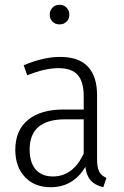

<svg xmlns="http://www.w3.org/2000/svg" viewBox="-20 -772 519 803"><path d="M425 -28 412 11Q378 3 360 -16.5Q342 -36 337 -74Q286 11 192 11Q124 11 84 -32Q44 -75 44 -145Q44 -227 97 -270.5Q150 -314 246 -314H330V-370Q330 -430 305 -458.5Q280 -487 224 -487Q168 -487 94 -457L79 -499Q162 -534 231 -534Q310 -534 348 -493Q386 -452 386 -374V-107Q386 -71 395 -54Q404 -37 425 -28ZM330 -130V-273H253Q104 -273 104 -147Q104 -92 129.5 -63Q155 -34 201 -34Q286 -34 330 -130ZM270 -711Q270 -693 258.5 -681.5Q247 -670 229 -670Q211 -670 199.5 -681.5Q188 -693 188 -711Q188 -728 199.5 -740Q211 -752 229 -752Q247 -752 258.5 -740Q270 -728 270 -711Z"/></svg>

Font: Fira Sans Condensed Light
Style: Regular
Weight: 300
Width: 3
Designer: bBox Type GmbH & Carrois Corporate GbR & Edenspiekermann AG
Foundry: bBox Type GmbH & Carrois Corporate GbR & Edenspiekermann AG
Version: Version 4.301